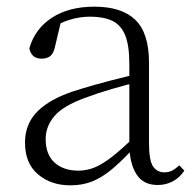

<svg xmlns="http://www.w3.org/2000/svg" viewBox="-20 -542 586 576"><path d="M191 14Q133 14 94 -19Q55 -52 55 -114Q55 -151 71.5 -180.5Q88 -210 125.5 -234Q163 -258 225 -276Q268 -289 312.5 -300.5Q357 -312 397 -321V-297Q357 -287 315.5 -275Q274 -263 237 -249Q170 -225 143.5 -194Q117 -163 117 -125Q117 -78 144 -54Q171 -30 215 -30Q240 -30 263.5 -39.5Q287 -49 316.5 -72Q346 -95 386 -134L392 -89H373Q341 -55 313 -32Q285 -9 256 2.5Q227 14 191 14ZM453 13Q411 13 390.5 -17.5Q370 -48 368 -102V-106V-350Q368 -407 355 -437.5Q342 -468 316 -480Q290 -492 250 -492Q220 -492 190 -483Q160 -474 128 -454L164 -482L145 -402Q141 -382 131 -374Q121 -366 105 -366Q74 -366 68 -397Q85 -456 136 -489Q187 -522 263 -522Q345 -522 386 -482.5Q427 -443 427 -354V-113Q427 -61 439 -43Q451 -25 473 -25Q486 -25 496 -30Q506 -35 518 -46L533 -30Q518 -8 497.5 2.5Q477 13 453 13Z"/></svg>

Font: Noto Serif TC
Style: Regular
Weight: 200
Designer: Ryoko NISHIZUKA 西塚涼子 (kana & ideographs); Frank Grießhammer (Latin, Greek & Cyrillic); Wenlong ZHANG 张文龙 (bopomofo); San
Foundry: Adobe
Version: Version 2.001;hotconv 1.1.0;makeotfexe 2.6.0